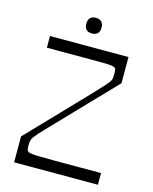

<svg xmlns="http://www.w3.org/2000/svg" viewBox="-126 -940 818 1024"><g transform="rotate(15 283.5 -428.5)"><path d="M52.3 0V-142.9Q78.9 -170.9 118.5 -211.8Q158.1 -252.7 202.6 -299.3Q247 -345.9 289.5 -390.1Q332 -434.4 365.3 -469.4Q398.6 -504.4 414.4 -522.1Q435.6 -545.1 441.9 -558.6Q445.6 -566.6 446 -576.3Q446.4 -586 446.4 -601.7Q446.4 -614.1 443.4 -621.3Q440.3 -628.4 427.5 -631.5Q414.7 -634.6 386.4 -635.1Q358.1 -635.6 307.7 -635.6Q279.9 -635.6 255.8 -635.6Q231.7 -635.6 205.6 -635.6Q179.4 -635.6 145.4 -635.6Q111.4 -635.6 62.9 -635.6V-700H496.3V-555.4Q469.7 -527.4 430.1 -486.5Q390.6 -445.6 346.7 -399.9Q302.9 -354.1 260.9 -310.4Q218.9 -266.6 186.6 -232.9Q154.3 -199.3 139.4 -183.3Q122.6 -164.3 114.6 -153.4Q106.7 -142.6 104.9 -131.5Q103 -120.4 103 -101.9Q103 -87.6 106.2 -80Q109.4 -72.4 123.2 -69.3Q137 -66.2 167.4 -65.3Q197.7 -64.4 253 -64.4Q289.9 -64.4 325.1 -64.4Q360.3 -64.4 405.4 -64.4Q450.6 -64.4 515 -64.4V0ZM275 -770.9Q233 -770.9 233 -814.2Q233 -835.9 244 -846.6Q255 -857.4 275 -857.4Q294.7 -857.4 305.9 -846.6Q317 -835.8 317 -814.1Q317 -792.5 306 -781.7Q295 -770.9 275 -770.9Z"/></g></svg>

Font: Ojuju ExtraLight
Style: Regular
Weight: 200
Designer: Chisaokwu Joboson, Mirko Velimirovic
Foundry: Udi Foundry
Version: Version 1.000